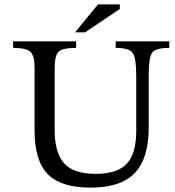

<svg xmlns="http://www.w3.org/2000/svg" viewBox="-20 -846 798 878"><path d="M754 -657V-627Q691 -627 675.5 -604.5Q660 -582 660 -502V-261Q660 -122 596.5 -55Q533 12 393 12Q259 12 198.5 -49.5Q138 -111 138 -250V-539Q138 -592 118.5 -609.5Q99 -627 40 -627V-657H328V-627Q266 -627 248 -609.5Q230 -592 230 -534V-251Q230 -149 272.5 -100Q315 -51 418 -51Q516 -51 559.5 -97Q603 -143 603 -247V-499Q603 -580 587 -603.5Q571 -627 509 -627V-657ZM323 -698 428 -826H528V-805L369 -698Z"/></svg>

Font: myMathFont
Style: Regular
Weight: 400
Designer: Ross Mills, John Hudson & Paul Hanslow, Tiro Typeworks Ltd; with prior portions MicroPress Inc., and Coen Hoffman. Math 
Foundry: Tiro Typeworks Ltd
Version: Version 2.13 b171